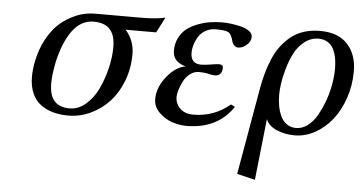

<svg xmlns="http://www.w3.org/2000/svg" viewBox="-51 -594 1749 929"><g transform="rotate(5 823.5 -129.5)"><path d="M106.9 -238.8Q119.1 -295.9 143.6 -341.3Q168 -386.7 196.3 -414.1Q224.6 -441.4 258.1 -459.2Q291.5 -477.1 320.1 -483.6Q348.6 -490.2 376 -490.2H595.2Q674.8 -490.2 716.8 -501L678.2 -425.8H529.8Q573.2 -377.4 573.2 -310.1Q573.2 -241.7 550.3 -181.4Q527.3 -121.1 488.5 -78.9Q449.7 -36.6 397.7 -12.2Q345.7 12.2 289.1 12.2Q248.5 12.2 215.1 2.9Q181.6 -6.3 154.8 -26.1Q127.9 -45.9 113 -80.1Q98.1 -114.3 98.1 -160.2Q98.1 -195.3 106.9 -238.8ZM206.1 -238.8Q193.8 -176.3 193.8 -138.2Q193.8 -77.6 218.8 -50.3Q243.7 -22.9 293 -22.9Q335 -22.9 371.3 -54.2Q407.7 -85.4 430.2 -133.3Q452.6 -181.2 465.3 -234.6Q478 -288.1 478 -335.9Q478 -395 451.7 -423.1Q425.3 -451.2 373 -451.2Q311 -451.2 269.3 -393.6Q227.5 -335.9 206.1 -238.8Z M1089.4 -100.1Q1014.2 12.2 862.8 12.2Q828.1 12.2 792.5 0Q756.8 -12.2 729.2 -39.8Q701.7 -67.4 701.7 -104Q701.7 -161.6 744.6 -214.4Q787.6 -267.1 834.5 -273.9Q801.3 -283.7 786.4 -301.3Q771.5 -318.8 771.5 -346.2Q771.5 -380.9 785.9 -408.7Q800.3 -436.5 822.5 -453.4Q844.7 -470.2 874.5 -481.4Q904.3 -492.7 932.4 -497.1Q960.4 -501.5 988.8 -502Q1013.2 -502 1038.1 -498.8Q1063 -495.6 1086.9 -489.3Q1110.8 -482.9 1125.7 -471.4Q1140.6 -460 1140.6 -444.8Q1140.6 -421.4 1120.4 -404.3Q1100.1 -387.2 1079.6 -387.2Q1068.4 -387.2 1060.1 -395.8Q1051.8 -404.3 1049.3 -415Q1041 -449.2 1025.6 -457.5Q1010.3 -465.8 964.4 -465.8Q937.5 -465.8 915.8 -453.6Q894 -441.4 882.1 -422.4Q870.1 -403.3 863.8 -382.8Q857.4 -362.3 857.4 -342.8Q857.4 -289.1 908.7 -289.1Q924.8 -289.1 954.6 -293.9Q984.4 -298.8 993.7 -298.8Q1014.6 -298.8 1014.6 -283.2Q1014.6 -263.7 1005.1 -253.4Q995.6 -243.2 980.5 -243.2Q965.8 -243.2 947.3 -248Q928.7 -252.9 901.4 -252.9Q877.4 -252.9 857.4 -237.1Q837.4 -221.2 826.4 -198.7Q815.4 -176.3 809.6 -156.5Q803.7 -136.7 803.7 -125Q803.7 -90.3 827.1 -67.6Q850.6 -44.9 891.6 -44.9Q992.2 -44.9 1069.3 -109.9Z M1248.5 -54.2 1216.3 243.2 1128.4 222.2 1200.7 -190.9Q1208 -233.9 1218 -270.5Q1228 -307.1 1243.2 -343.5Q1258.3 -379.9 1279.1 -407.5Q1299.8 -435.1 1326.7 -457Q1353.5 -479 1389.4 -490.5Q1425.3 -502 1468.3 -502Q1556.6 -502 1602.1 -452.1Q1647.5 -402.3 1647.5 -320.8Q1647.5 -253.4 1626.5 -191.4Q1605.5 -129.4 1570.3 -85Q1535.2 -40.5 1487.5 -14.2Q1439.9 12.2 1388.7 12.2Q1342.3 12.2 1302.5 -4.4Q1262.7 -21 1248.5 -54.2ZM1544.4 -229Q1555.7 -280.3 1555.7 -326.2Q1555.7 -354 1551.3 -377.4Q1546.9 -400.9 1536.9 -420.9Q1526.9 -440.9 1508.3 -452.4Q1489.7 -463.9 1464.4 -463.9Q1426.3 -463.9 1395.5 -439.5Q1364.7 -415 1347.2 -380.4Q1329.6 -345.7 1317.6 -303.7Q1305.7 -261.7 1301.5 -230.5Q1297.4 -199.2 1297.4 -178.2Q1297.4 -148.4 1302.2 -122.1Q1307.1 -95.7 1317.9 -73Q1328.6 -50.3 1347.7 -37.1Q1366.7 -23.9 1392.6 -23.9Q1423.3 -23.9 1450.2 -44.9Q1477.1 -65.9 1495.4 -99.4Q1513.7 -132.8 1525.6 -165Q1537.6 -197.3 1544.4 -229Z"/></g></svg>

Font: Linguistics Pro
Style: Italic
Weight: 400
Italic angle: -12°
Designer: Stefan Peev, Context Ltd
Foundry: Stefan Peev, Context Ltd
Version: Version 001.000